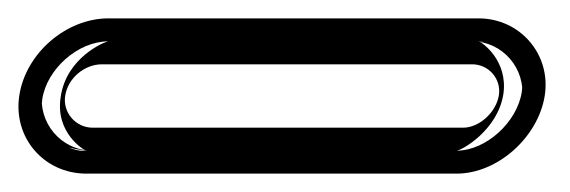

<svg xmlns="http://www.w3.org/2000/svg" viewBox="-30 -50 620 209"><path d="M81 20H484C502 20 516 36 513 54C510 72 492 89 474 89H71C52 89 38 72 41 54C44 35 62 20 81 20ZM64 139H467C512 139 556 99 563 54C570 9 536 -30 491 -30H88C42 -30 -2 8 -9 54C-16 100 18 139 64 139ZM81 -5H484C517 -5 543 25 538 58C534 88 506 114 474 114H71C36 114 11 83 16 50C21 18 49 -5 81 -5ZM64 114H57C31 110 12 87 16 58C21 25 55 -5 88 -5H491C494 -5 497 -4 499 -4C525 0 542 22 538 50C533 83 499 114 467 114ZM81 -5C19 -5 -1 31 -4 52C-7 70 0 90 27 104C37 109 53 114 71 114H474C489 114 501 111 510 108C542 96 555 75 558 56C561 38 555 18 529 5C519 0 503 -5 484 -5ZM64 114H467C472 114 512 92 518 52C523 16 495 -4 491 -5H88C85 -5 42 12 36 56C30 95 62 114 64 114Z"/></svg>

Font: AppleStorm
Style: XbdFaxIta
Weight: 800
Foundry: Cannot Into Space Fonts
Version: Version 1.01